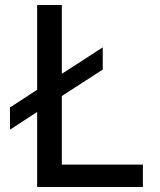

<svg xmlns="http://www.w3.org/2000/svg" viewBox="-20 -750 640 770"><path d="M129 0H553V-90H228V-365L392 -471V-560L228 -454V-730H129V-390L20 -319V-230L129 -301Z"/></svg>

Font: JetBrains Mono Medium
Style: Regular
Weight: 436
Monospace: yes
Designer: Philipp Nurullin, Konstantin Bulenkov
Foundry: JetBrains
Version: Version 2.305